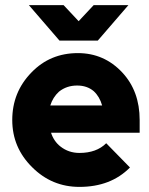

<svg xmlns="http://www.w3.org/2000/svg" viewBox="-20 -720 585 752"><path d="M93 -700 213 -561H363L483 -700H347L288 -637L229 -700ZM527 -200V-250Q527 -363 459 -436Q388 -512 285 -512Q176 -512 103 -436Q28 -359 28 -250Q28 -142 106 -65Q183 12 291 12Q414 12 489 -64L396 -159Q358 -121 291 -121Q249 -121 217 -146Q204 -156 194.5 -170Q185 -184 180 -200ZM282 -385Q321 -385 347 -363Q370 -342 380 -307H177Q187 -339 211 -361Q241 -385 282 -385Z"/></svg>

Font: Unageo
Style: Bold
Weight: 700
Designer: Richard Sepsi
Foundry: Richard Sepsi
Version: Version 2.000